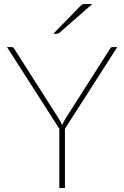

<svg xmlns="http://www.w3.org/2000/svg" viewBox="-20 -938 620 958"><path d="M304 -295.5V0H276V-295.5L15 -703H38.5Q43 -703 45.5 -701.2Q48 -699.5 50.5 -695.5L273 -346.5Q278 -338 282.5 -330Q287 -322 290 -314Q293.5 -322.5 297.8 -330.2Q302 -338 307 -346.5L529.5 -695.5Q533.5 -703 541 -703H565ZM440.5 -918 276 -774Q271 -769.5 263 -769.5H246L382 -909Q387 -914.5 392 -916.2Q397 -918 407 -918Z"/></svg>

Font: Lato ExtraLight
Style: Regular
Weight: 275
Designer: Lukasz Dziedzic with Adam Twardoch and Botio Nikoltchev
Foundry: tyPoland Lukasz Dziedzic
Version: Version 2.015; 2015-08-06; http://www.latofonts.com/